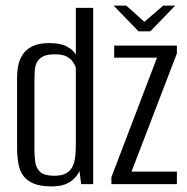

<svg xmlns="http://www.w3.org/2000/svg" viewBox="-20 -658 667 686"><path d="M163 8Q126 8 102 -1.5Q78 -11 64.5 -28.5Q51 -46 46 -72.5Q41 -99 41 -133V-380Q41 -407 46.5 -429.5Q52 -452 65 -468.5Q78 -485 100 -494.5Q122 -504 156 -504Q196 -504 218.5 -492Q241 -480 251 -463V-630H313V0H270L264 -47Q258 -34 246.5 -21.5Q235 -9 215.5 -0.5Q196 8 163 8ZM174 -30Q203 -30 219 -40.5Q235 -51 241.5 -68Q248 -85 249.5 -105.5Q251 -126 251 -146V-417Q248 -426 240.5 -437Q233 -448 218 -456Q203 -464 177 -464Q148 -464 133 -456Q118 -448 111.5 -434.5Q105 -421 104 -404Q103 -387 103 -369V-125Q103 -101 106 -79Q109 -57 124 -43.5Q139 -30 174 -30ZM378 0V-25L541 -452H388V-495H612V-467L450 -45H612V0ZM475 -546 386 -638H431L496 -580L563 -638H606L517 -546Z"/></svg>

Font: Alumni Sans
Style: Regular
Weight: 400
Designer: Robert E. Leuschke
Foundry: Robert E. Leuschke
Version: Version 1.018